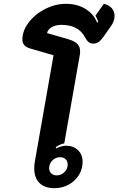

<svg xmlns="http://www.w3.org/2000/svg" viewBox="-20 -975 619 1004"><path d="M159 -95Q159 -111 162 -129L260 -686L136 -722Q97 -734 97 -768Q97 -814 130 -857.5Q163 -901 216 -928Q269 -955 325 -955Q383 -955 426 -929Q469 -903 488 -857L494 -860Q489 -877 479 -893L523 -955Q550 -949 564.5 -932Q579 -915 579 -892Q579 -864 560 -838L522 -784Q508 -764 496 -755.5Q484 -747 468 -747Q454 -747 444 -754.5Q434 -762 424 -781Q406 -814 375.5 -829.5Q345 -845 300 -845Q271 -845 250.5 -833Q230 -821 226 -802L337 -770Q370 -760 384.5 -745.5Q399 -731 399 -706Q399 -695 396 -680L316 -225Q306 -224 293 -218Q280 -212 271 -205L274 -199Q285 -205 299.5 -209Q314 -213 326 -213Q364 -213 388 -189.5Q412 -166 412 -129Q412 -91 392.5 -59.5Q373 -28 339 -9.5Q305 9 265 9Q214 9 186.5 -18Q159 -45 159 -95ZM334 -115Q334 -132 323 -142.5Q312 -153 294 -153Q271 -153 254 -136Q237 -119 237 -96Q237 -79 248 -68.5Q259 -58 277 -58Q300 -58 317 -75Q334 -92 334 -115Z"/></svg>

Font: K2D ExtraBold
Style: Italic
Weight: 800
Italic angle: -10°
Designer: Katatrad Aksorn Co.,Ltd.
Foundry: Cadson Demak Co.,Ltd.
Version: Version 1.000; ttfautohint (v1.6)